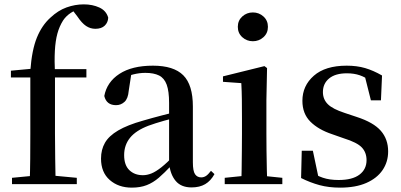

<svg xmlns="http://www.w3.org/2000/svg" viewBox="-20 -844 1839 880"><path d="M35 0V-29L149 -40H215L332 -29V0ZM116 0Q118 -58 118.5 -116.5Q119 -175 119 -232V-489H30V-520L159 -532L119 -511V-520Q126 -615 149 -671.5Q172 -728 211 -763Q246 -796 285 -810Q324 -824 364 -824Q404 -824 435.5 -809.5Q467 -795 476 -763Q475 -741 460 -726.5Q445 -712 417 -712Q394 -712 374.5 -725Q355 -738 335 -768L309 -802V-811H353V-803Q327 -800 304.5 -785Q282 -770 269 -750Q252 -723 243 -690Q234 -657 231.5 -611.5Q229 -566 232 -503V-232Q232 -175 233 -116.5Q234 -58 235 0ZM176 -489V-527H376V-489Z M584 16Q523 16 483 -19Q443 -54 443 -117Q443 -158 461 -189.5Q479 -221 521.5 -246Q564 -271 635 -291Q676 -303 724 -315.5Q772 -328 812 -337V-312Q772 -302 731.5 -290.5Q691 -279 661 -268Q603 -246 576 -212.5Q549 -179 549 -133Q549 -87 573 -64Q597 -41 635 -41Q654 -41 674 -49Q694 -57 720 -77.5Q746 -98 781 -135L794 -84H764Q734 -52 708 -29.5Q682 -7 652.5 4.5Q623 16 584 16ZM858 15Q810 15 785 -15Q760 -45 755 -96V-99V-372Q755 -426 744 -456Q733 -486 709 -498Q685 -510 646 -510Q619 -510 591 -503Q563 -496 528 -480L582 -506L570 -428Q567 -392 550.5 -377Q534 -362 512 -362Q468 -362 458 -404Q470 -468 527.5 -505.5Q585 -543 681 -543Q776 -543 820 -499Q864 -455 864 -356V-100Q864 -60 874 -45.5Q884 -31 902 -31Q914 -31 924 -37.5Q934 -44 947 -61L963 -46Q946 -15 920.5 0Q895 15 858 15Z M1010 0V-29L1118 -40H1167L1274 -29V0ZM1086 0Q1087 -25 1087.5 -66.5Q1088 -108 1088.5 -153Q1089 -198 1089 -232V-300Q1089 -350 1088.5 -388.5Q1088 -427 1086 -463L1002 -469V-494L1192 -541L1204 -532L1201 -385V-232Q1201 -198 1201.5 -153Q1202 -108 1203 -66.5Q1204 -25 1205 0ZM1139 -655Q1111 -655 1090.5 -673.5Q1070 -692 1070 -721Q1070 -750 1090.5 -768.5Q1111 -787 1139 -787Q1167 -787 1187.5 -768.5Q1208 -750 1208 -721Q1208 -692 1187.5 -673.5Q1167 -655 1139 -655Z M1539 16Q1487 16 1444.5 4.5Q1402 -7 1360 -28L1363 -153H1414L1442 -20L1399 -24V-60Q1429 -40 1459.5 -29.5Q1490 -19 1532 -19Q1595 -19 1627.5 -43.5Q1660 -68 1660 -110Q1660 -145 1638.5 -168Q1617 -191 1556 -210L1502 -229Q1439 -250 1402.5 -286.5Q1366 -323 1366 -382Q1366 -451 1418.5 -497Q1471 -543 1569 -543Q1616 -543 1653.5 -532Q1691 -521 1731 -498L1726 -384H1680L1648 -511L1685 -500V-469Q1655 -490 1629 -499Q1603 -508 1570 -508Q1517 -508 1488.5 -484.5Q1460 -461 1460 -422Q1460 -389 1482.5 -366.5Q1505 -344 1561 -326L1615 -308Q1692 -283 1725.5 -244.5Q1759 -206 1759 -150Q1759 -102 1733.5 -64.5Q1708 -27 1659 -5.5Q1610 16 1539 16Z"/></svg>

Font: Noto Serif SC ExtraLight SemiBold
Style: Regular
Weight: 600
Version: Version 2.002-H1;hotconv 1.1.0;makeotfexe 2.6.0